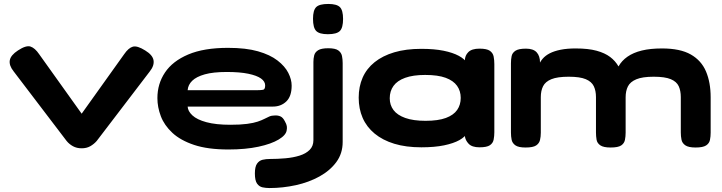

<svg xmlns="http://www.w3.org/2000/svg" viewBox="-20 -737 3649 971"><path d="M393 13Q368 13 349 2.5Q330 -8 317 -24L49 -376Q25 -406 29.5 -432Q34 -458 71 -482Q112 -509 134.5 -501.5Q157 -494 178 -463L393 -162L608 -463Q630 -495 652 -501Q674 -507 714 -482Q752 -459 756.5 -432Q761 -405 737 -375L469 -24Q455 -8 436.5 2.5Q418 13 393 13Z M1135 19Q1031 19 962 -4Q893 -27 852 -65Q811 -103 793.5 -149Q776 -195 776 -241Q776 -313 814.5 -370.5Q853 -428 932 -461.5Q1011 -495 1133 -495Q1224 -495 1285 -477.5Q1346 -460 1383.5 -431Q1421 -402 1438 -368.5Q1455 -335 1455 -304Q1455 -250 1428 -224Q1401 -198 1360 -198H929Q930 -175 953 -153.5Q976 -132 1024 -119Q1072 -106 1145 -106Q1196 -106 1229.5 -110.5Q1263 -115 1283.5 -122Q1304 -129 1317.5 -136Q1331 -143 1342.5 -148Q1354 -153 1370 -153Q1385 -154 1398 -148.5Q1411 -143 1421 -123Q1429 -109 1430.5 -99Q1432 -89 1430 -79Q1427 -54 1389.5 -31.5Q1352 -9 1287 5Q1222 19 1135 19ZM929 -281H1285Q1300 -281 1310.5 -283Q1321 -285 1321 -305Q1321 -325 1300 -340Q1279 -355 1236 -364Q1193 -373 1127 -373Q1058 -373 1015.5 -361Q973 -349 952 -328.5Q931 -308 929 -281Z M1343 214Q1325 214 1308 210.5Q1291 207 1280 191.5Q1269 176 1269 140Q1269 106 1280 90.5Q1291 75 1308 71Q1325 67 1345 67Q1384 67 1423.5 63.5Q1463 60 1495 50Q1527 40 1546 21Q1565 2 1565 -28V-424Q1565 -441 1569 -457Q1573 -473 1589 -483Q1605 -493 1640 -493Q1676 -493 1691 -482Q1706 -471 1709.5 -454Q1713 -437 1713 -418V-19Q1713 39 1681 82.5Q1649 126 1595.5 155.5Q1542 185 1476 199.5Q1410 214 1343 214ZM1638 -564Q1595 -564 1579 -580.5Q1563 -597 1563 -642Q1563 -685 1579 -701Q1595 -717 1640 -717Q1683 -717 1699 -701Q1715 -685 1715 -641Q1715 -597 1699 -580.5Q1683 -564 1638 -564Z M2405 8Q2367 8 2350 -10Q2333 -28 2331 -49L2344 -67Q2333 -45 2303.5 -28.5Q2274 -12 2226 -2Q2178 8 2111 8Q2033 8 1974 -10Q1915 -28 1874.5 -61.5Q1834 -95 1814 -141Q1794 -187 1794 -243Q1794 -299 1814 -344.5Q1834 -390 1874.5 -422.5Q1915 -455 1974 -472.5Q2033 -490 2111 -490Q2176 -490 2223 -480.5Q2270 -471 2300.5 -454.5Q2331 -438 2344 -416L2331 -431Q2331 -456 2348.5 -473.5Q2366 -491 2405 -491Q2442 -491 2457.5 -480Q2473 -469 2476.5 -451Q2480 -433 2480 -413V-68Q2480 -49 2476.5 -31Q2473 -13 2457.5 -2.5Q2442 8 2405 8ZM2132 -126Q2196 -126 2235 -140.5Q2274 -155 2292 -181Q2310 -207 2310 -242Q2310 -277 2291.5 -303Q2273 -329 2234 -343.5Q2195 -358 2130 -358Q2069 -358 2029 -343.5Q1989 -329 1970 -302.5Q1951 -276 1951 -240Q1951 -206 1970 -180.5Q1989 -155 2029.5 -140.5Q2070 -126 2132 -126Z M2638 9Q2602 9 2586.5 -2Q2571 -13 2567.5 -30Q2564 -47 2564 -67V-417Q2564 -437 2567.5 -453.5Q2571 -470 2587 -480.5Q2603 -491 2640 -491Q2677 -491 2694 -472.5Q2711 -454 2711 -421L2704 -404Q2710 -423 2724 -439.5Q2738 -456 2760.5 -467.5Q2783 -479 2815.5 -485.5Q2848 -492 2891 -492Q2955 -492 2997 -480.5Q3039 -469 3065.5 -449Q3092 -429 3108 -401Q3124 -430 3153.5 -450.5Q3183 -471 3226 -481.5Q3269 -492 3328 -492Q3420 -492 3473.5 -461.5Q3527 -431 3550.5 -375.5Q3574 -320 3574 -245V-66Q3574 -47 3570.5 -29.5Q3567 -12 3551 -1.5Q3535 9 3498 9Q3462 9 3446 -2Q3430 -13 3426.5 -30.5Q3423 -48 3423 -67V-246Q3423 -278 3412.5 -301Q3402 -324 3372.5 -336.5Q3343 -349 3286 -349Q3229 -349 3198 -336Q3167 -323 3155.5 -300Q3144 -277 3144 -245V-66Q3144 -47 3140.5 -29.5Q3137 -12 3121.5 -1.5Q3106 9 3068 9Q3032 9 3016 -2Q3000 -13 2997 -30.5Q2994 -48 2994 -67V-246Q2994 -278 2983 -301Q2972 -324 2942.5 -336.5Q2913 -349 2856 -349Q2799 -349 2768.5 -336.5Q2738 -324 2726.5 -301Q2715 -278 2715 -246V-66Q2715 -46 2711 -29Q2707 -12 2691.5 -1.5Q2676 9 2638 9Z"/></svg>

Font: Fredoka Expanded SemiBold
Style: Regular
Weight: 600
Width: 7
Designer: Ben Nathan
Foundry: Milena B. Brandão, Ben Nathan
Version: Version 2.001